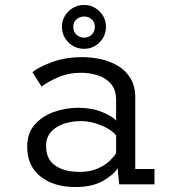

<svg xmlns="http://www.w3.org/2000/svg" viewBox="-20 -742 690 773"><path d="M283.5 11Q197 11 143.2 -31.2Q89.5 -73.5 89.5 -151.5Q89.5 -206 120 -240.5Q150.5 -275 197.8 -291.5Q245 -308 294 -308Q350 -308 391.5 -290.8Q433 -273.5 447.5 -256.5V-339Q447.5 -380.5 426.8 -404.5Q406 -428.5 373.5 -438.8Q341 -449 305.5 -449Q255 -449 211.5 -429.8Q168 -410.5 147.5 -393L110.5 -451.5Q136.5 -472.5 190 -492.2Q243.5 -512 312 -512Q348.5 -512 386 -503.8Q423.5 -495.5 455 -476.8Q486.5 -458 505.5 -426.8Q524.5 -395.5 524.5 -349.5V-61.5H602V0H460L453.5 -65Q439.5 -40 396 -14.5Q352.5 11 283.5 11ZM300.5 -50Q342.5 -50 372.2 -63Q402 -76 420.5 -93.5Q439 -111 447.5 -125V-197Q437.5 -210.5 415 -223.8Q392.5 -237 363.5 -245.8Q334.5 -254.5 305.5 -254.5Q270.5 -254.5 238.5 -244.2Q206.5 -234 186 -211.8Q165.5 -189.5 165.5 -154.5Q165.5 -101 202.2 -75.5Q239 -50 300.5 -50ZM319 -545.5Q282 -545.5 255.8 -571Q229.5 -596.5 229.5 -634.5Q229.5 -670.5 255.8 -696.2Q282 -722 319 -722Q354.5 -722 380.5 -696.2Q406.5 -670.5 406.5 -634.5Q406.5 -596.5 380.5 -571Q354.5 -545.5 319 -545.5ZM319 -590.5Q336.5 -590.5 349.2 -602.5Q362 -614.5 362 -635Q362 -652.5 349.2 -664Q336.5 -675.5 319 -675.5Q300.5 -675.5 287.8 -664Q275 -652.5 275 -635Q275 -614.5 287.8 -602.5Q300.5 -590.5 319 -590.5Z"/></svg>

Font: Trispace Light
Style: Regular
Weight: 300
Designer: Tyler Finck
Foundry: Etcetera Type Company
Version: Version 1.210; ttfautohint (v1.8.3)